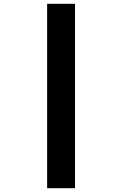

<svg xmlns="http://www.w3.org/2000/svg" viewBox="-20 -843 640 1006"><path d="M227 143V-823H373V143Z"/></svg>

Font: Iosevka SS04 Hv Ex Obl
Style: Regular
Weight: 900
Width: 7
Italic angle: -9°
Monospace: yes
Designer: Belleve Invis
Foundry: Belleve Invis
Version: Version 19.0.0; ttfautohint (v1.8.4)